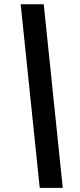

<svg xmlns="http://www.w3.org/2000/svg" viewBox="-20 -782 379 911"><path d="M168.5 109.4 78.1 -761.7H187.5L277.8 109.4Z"/></svg>

Font: Inter Tight SemiBold
Style: Italic
Weight: 600
Italic angle: -9.39999°
Designer: Rasmus Andersson
Foundry: rsms
Version: Version 3.004